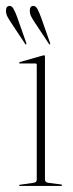

<svg xmlns="http://www.w3.org/2000/svg" viewBox="-36 -612 241 632"><path d="M112 -426V-21Q112 -11.5 124 -10L164 -5Q168 -5 168 -2Q168 0 165 0H29Q27 0 27 -2Q27 -3.5 30 -4L73 -10Q85 -11.5 85 -20V-399Q85 -403 81 -403H29Q27 -403 27 -405Q27 -406.5 30 -408L104 -429Q107 -430 109 -430Q112 -430 112 -426ZM21.3 -553.5 50.1 -471.5Q51.5 -467.5 50.4 -466Q49 -464.5 46.8 -467.5L-0.6 -539Q-7.5 -549.5 -11.9 -558Q-16.3 -566.5 -16.3 -577Q-16.3 -592.5 -3.9 -592.5Q3.4 -592.5 9.2 -581.8Q15.1 -571 21.3 -553.5ZM99.6 -553.5 128.4 -471.5Q129.9 -467.5 128.8 -466Q127.3 -464.5 125.2 -467.5L77.8 -539Q70.8 -549.5 66.5 -558Q62.1 -566.5 62.1 -577Q62.1 -592.5 74.1 -592.5Q81.8 -592.5 87.6 -581.8Q93.4 -571 99.6 -553.5Z"/></svg>

Font: Fraunces 144pt Thin
Style: Regular
Weight: 100
Version: Version 1.000;[f99f86859]